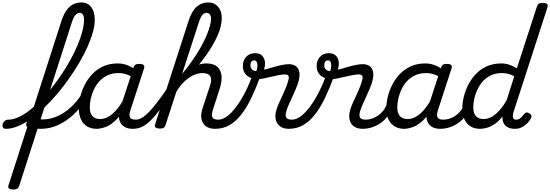

<svg xmlns="http://www.w3.org/2000/svg" viewBox="-184 -1039 4510 1574"><path d="M-77 515Q-93 515 -107 508Q-121 501 -115 482L320 -868Q338 -922 361.5 -955Q385 -988 415.5 -1003.5Q446 -1019 483 -1019Q535 -1019 564 -980.5Q593 -942 593 -877Q593 -832 577.5 -775.5Q562 -719 533.5 -655.5Q505 -592 466 -525.5Q427 -459 380.5 -393Q334 -327 282.5 -266.5Q231 -206 177 -154.5Q123 -103 69 -64.5Q15 -26 -37 -4.5Q-89 17 -135 17Q-154 17 -160 5.5Q-166 -6 -162.5 -20.5Q-159 -35 -146.5 -46.5Q-134 -58 -116 -58Q-78 -58 -34.5 -77.5Q9 -97 55 -132Q101 -167 147 -213.5Q193 -260 237.5 -315.5Q282 -371 322 -431Q362 -491 395 -551.5Q428 -612 452.5 -670.5Q477 -729 491 -782Q505 -835 505 -877Q505 -904 495.5 -919Q486 -934 467 -934Q457 -934 446 -926.5Q435 -919 425 -903Q415 -887 406 -859L-28 489Q-33 502 -43.5 508.5Q-54 515 -77 515ZM153 17Q118 17 87 13.5Q56 10 45 6Q33 1 31 -11.5Q29 -24 35 -38Q41 -52 52.5 -60.5Q64 -69 79 -65Q88 -64 110 -62Q132 -60 164 -60Q183 -60 190.5 -48.5Q198 -37 196 -21.5Q194 -6 183 5.5Q172 17 153 17Z M152 17Q143 17 139 5.5Q135 -6 136.5 -21.5Q138 -37 145.5 -48.5Q153 -60 165 -60Q228 -60 287 -86.5Q346 -113 396.5 -159.5Q447 -206 484 -265Q489 -273 501 -268Q513 -263 521.5 -253Q530 -243 525 -234Q481 -159 421.5 -102.5Q362 -46 293.5 -14.5Q225 17 152 17Z M609 17Q563 17 530 -3Q497 -23 479.5 -61Q462 -99 462 -151Q462 -195 474 -245Q486 -295 510.5 -343.5Q535 -392 573 -432Q611 -472 663 -495.5Q715 -519 782 -519Q827 -519 867 -501.5Q907 -484 939 -458L927 -389Q887 -418 855 -429Q823 -440 789 -440Q736 -440 696.5 -421Q657 -402 629 -370.5Q601 -339 584 -301.5Q567 -264 559.5 -227Q552 -190 552 -160Q552 -128 561.5 -106.5Q571 -85 590 -74Q609 -63 637 -63Q672 -63 705.5 -82.5Q739 -102 771 -139Q803 -176 830 -226L847 -179Q810 -97 766 -54.5Q722 -12 680.5 2.5Q639 17 609 17ZM904 17Q869 17 844 5Q819 -7 805.5 -29.5Q792 -52 791 -83Q790 -114 802 -153L910 -483Q917 -503 926.5 -509Q936 -515 955 -515Q986 -515 994.5 -505.5Q1003 -496 996 -476L887 -141Q871 -94 882.5 -76Q894 -58 929 -58Q943 -58 948.5 -46.5Q954 -35 951.5 -20.5Q949 -6 937 5.5Q925 17 904 17Z M904 17Q885 17 879.5 5.5Q874 -6 879 -20.5Q884 -35 897 -46.5Q910 -58 929 -58Q953 -58 980 -73.5Q1007 -89 1039 -122.5Q1071 -156 1111 -208.5Q1151 -261 1200 -334Q1211 -350 1222.5 -344.5Q1234 -339 1238.5 -323Q1243 -307 1230 -288Q1172 -200 1128 -141.5Q1084 -83 1047.5 -48Q1011 -13 977 2Q943 17 904 17Z M1580 17Q1545 17 1519.5 5Q1494 -7 1480.5 -29.5Q1467 -52 1465.5 -83Q1464 -114 1477 -153L1540 -344Q1550 -375 1546 -396.5Q1542 -418 1524.5 -429Q1507 -440 1476 -440Q1446 -440 1415.5 -428.5Q1385 -417 1356.5 -395.5Q1328 -374 1302.5 -344.5Q1277 -315 1257 -278L1246 -340Q1285 -387 1318.5 -421Q1352 -455 1383 -476.5Q1414 -498 1444.5 -508.5Q1475 -519 1507 -519Q1567 -519 1597.5 -491.5Q1628 -464 1632 -416.5Q1636 -369 1616 -308L1562 -141Q1547 -94 1558 -76Q1569 -58 1605 -58Q1619 -58 1624.5 -46.5Q1630 -35 1627.5 -20.5Q1625 -6 1613 5.5Q1601 17 1580 17ZM1125 15Q1109 15 1095 8Q1081 1 1087 -18L1362 -868Q1388 -948 1428 -983.5Q1468 -1019 1524 -1019Q1557 -1019 1581.5 -1003Q1606 -987 1620 -958.5Q1634 -930 1634 -891Q1634 -859 1625.5 -822.5Q1617 -786 1599.5 -747Q1582 -708 1558 -667Q1534 -626 1504 -583.5Q1474 -541 1437.5 -498Q1401 -455 1360 -412.5Q1319 -370 1275 -328L1172 -11Q1168 2 1158 8.5Q1148 15 1125 15ZM1309 -433Q1342 -473 1372.5 -514.5Q1403 -556 1429.5 -598Q1456 -640 1477.5 -681Q1499 -722 1514 -759Q1529 -796 1537.5 -828.5Q1546 -861 1546 -887Q1546 -902 1541 -912.5Q1536 -923 1528 -928.5Q1520 -934 1508 -934Q1497 -934 1486.5 -927Q1476 -920 1466 -903.5Q1456 -887 1447 -859Z M1580 17Q1561 17 1555.5 5.5Q1550 -6 1555 -20.5Q1560 -35 1573 -46.5Q1586 -58 1605 -58Q1641 -58 1679.5 -87Q1718 -116 1756 -168Q1794 -220 1829 -289.5Q1864 -359 1892 -440Q1896 -451 1907 -453Q1918 -455 1930 -451Q1942 -447 1949 -438.5Q1956 -430 1952 -418Q1915 -317 1876.5 -236.5Q1838 -156 1793.5 -99.5Q1749 -43 1696.5 -13Q1644 17 1580 17Z M2184 17Q2150 17 2126 5Q2102 -7 2089 -28Q2076 -49 2074 -78Q2072 -107 2083 -141Q2089 -163 2102 -192Q2115 -221 2130 -253Q2145 -285 2158.5 -318Q2172 -351 2180 -381Q2188 -410 2179 -419.5Q2170 -429 2154 -429Q2131 -429 2100.5 -423Q2070 -417 2037.5 -409.5Q2005 -402 1977 -396Q1949 -390 1932 -390Q1896 -390 1867.5 -402.5Q1839 -415 1823 -439Q1807 -463 1807 -496Q1807 -544 1834.5 -573.5Q1862 -603 1907 -603Q1943 -603 1963 -584Q1983 -565 1987.5 -534.5Q1992 -504 1980 -469Q1989 -469 2012 -475.5Q2035 -482 2065.5 -491Q2096 -500 2128 -506.5Q2160 -513 2185 -513Q2214 -513 2236.5 -500Q2259 -487 2268 -456Q2277 -425 2263 -371Q2255 -343 2241.5 -311Q2228 -279 2213 -246.5Q2198 -214 2184.5 -184Q2171 -154 2164 -130Q2152 -91 2163 -74.5Q2174 -58 2209 -58Q2223 -58 2229 -46.5Q2235 -35 2232 -20.5Q2229 -6 2217 5.5Q2205 17 2184 17ZM1918 -456Q1926 -480 1926.5 -500Q1927 -520 1920.5 -532Q1914 -544 1899 -544Q1885 -544 1877 -533Q1869 -522 1869 -503Q1869 -483 1882.5 -469.5Q1896 -456 1918 -456Z M2184 17Q2165 17 2159.5 5.5Q2154 -6 2159 -20.5Q2164 -35 2177 -46.5Q2190 -58 2209 -58Q2245 -58 2283.5 -87Q2322 -116 2360 -168Q2398 -220 2433 -289.5Q2468 -359 2496 -440Q2500 -451 2511 -453Q2522 -455 2534 -451Q2546 -447 2553 -438.5Q2560 -430 2556 -418Q2519 -317 2480.5 -236.5Q2442 -156 2397.5 -99.5Q2353 -43 2300.5 -13Q2248 17 2184 17Z M2789 17Q2755 17 2731 5Q2707 -7 2694 -28Q2681 -49 2679 -78Q2677 -107 2688 -141Q2694 -163 2707 -192Q2720 -221 2735 -253Q2750 -285 2763.5 -318Q2777 -351 2785 -381Q2793 -410 2784 -419.5Q2775 -429 2759 -429Q2736 -429 2705.5 -423Q2675 -417 2642.5 -409.5Q2610 -402 2582 -396Q2554 -390 2537 -390Q2501 -390 2472.5 -402.5Q2444 -415 2428 -439Q2412 -463 2412 -496Q2412 -544 2439.5 -573.5Q2467 -603 2512 -603Q2548 -603 2568 -584Q2588 -565 2592.5 -534.5Q2597 -504 2585 -469Q2594 -469 2617 -475.5Q2640 -482 2670.5 -491Q2701 -500 2733 -506.5Q2765 -513 2790 -513Q2819 -513 2841.5 -500Q2864 -487 2873 -456Q2882 -425 2868 -371Q2860 -343 2846.5 -311Q2833 -279 2818 -246.5Q2803 -214 2789.5 -184Q2776 -154 2769 -130Q2757 -91 2768 -74.5Q2779 -58 2814 -58Q2828 -58 2834 -46.5Q2840 -35 2837 -20.5Q2834 -6 2822 5.5Q2810 17 2789 17ZM2523 -456Q2531 -480 2531.5 -500Q2532 -520 2525.5 -532Q2519 -544 2504 -544Q2490 -544 2482 -533Q2474 -522 2474 -503Q2474 -483 2487.5 -469.5Q2501 -456 2523 -456Z M2789 17Q2775 17 2769 5.5Q2763 -6 2766 -20.5Q2769 -35 2781 -46.5Q2793 -58 2814 -58Q2840 -58 2866 -66.5Q2892 -75 2916 -92Q2940 -109 2959 -133.5Q2978 -158 2989 -190Q2994 -205 3006 -205.5Q3018 -206 3027.5 -196.5Q3037 -187 3034 -173Q3024 -130 3000 -95Q2976 -60 2942.5 -35Q2909 -10 2869.5 3.5Q2830 17 2789 17Z M3130 17Q3084 17 3051 -3Q3018 -23 3000.5 -61Q2983 -99 2983 -151Q2983 -195 2995 -245Q3007 -295 3031.5 -343.5Q3056 -392 3094 -432Q3132 -472 3184 -495.5Q3236 -519 3303 -519Q3348 -519 3388 -501.5Q3428 -484 3460 -458L3448 -389Q3408 -418 3376 -429Q3344 -440 3310 -440Q3257 -440 3217.5 -421Q3178 -402 3150 -370.5Q3122 -339 3105 -301.5Q3088 -264 3080.5 -227Q3073 -190 3073 -160Q3073 -128 3082.5 -106.5Q3092 -85 3111 -74Q3130 -63 3158 -63Q3193 -63 3226.5 -82.5Q3260 -102 3292 -139Q3324 -176 3351 -226L3368 -179Q3331 -97 3287 -54.5Q3243 -12 3201.5 2.5Q3160 17 3130 17ZM3425 17Q3390 17 3365 5Q3340 -7 3326.5 -29.5Q3313 -52 3312 -83Q3311 -114 3323 -153L3431 -483Q3438 -503 3447.5 -509Q3457 -515 3476 -515Q3507 -515 3515.5 -505.5Q3524 -496 3517 -476L3408 -141Q3392 -94 3403.5 -76Q3415 -58 3450 -58Q3464 -58 3469.5 -46.5Q3475 -35 3472.5 -20.5Q3470 -6 3458 5.5Q3446 17 3425 17Z M3425 17Q3411 17 3405 5.5Q3399 -6 3402 -20.5Q3405 -35 3417 -46.5Q3429 -58 3450 -58Q3476 -58 3502 -66.5Q3528 -75 3552 -92Q3576 -109 3595 -133.5Q3614 -158 3625 -190Q3630 -205 3642 -205.5Q3654 -206 3663.5 -196.5Q3673 -187 3670 -173Q3660 -130 3636 -95Q3612 -60 3578.5 -35Q3545 -10 3505.5 3.5Q3466 17 3425 17Z M3752 17Q3706 17 3673.5 -3Q3641 -23 3623.5 -61Q3606 -99 3606 -151Q3606 -195 3618 -245Q3630 -295 3654.5 -343.5Q3679 -392 3717 -432Q3755 -472 3807 -495.5Q3859 -519 3926 -519Q3961 -519 3993 -508Q4025 -497 4053 -479L4217 -983Q4224 -1003 4233.5 -1009Q4243 -1015 4262 -1015Q4293 -1015 4301.5 -1005.5Q4310 -996 4303 -976L4027 -124Q4017 -92 4022 -75Q4027 -58 4047 -58Q4062 -58 4074.5 -65.5Q4087 -73 4096.5 -84Q4106 -95 4112 -104Q4118 -112 4128.5 -116Q4139 -120 4156 -109Q4173 -99 4173 -88Q4173 -77 4167 -66Q4157 -48 4138.5 -28.5Q4120 -9 4094.5 4Q4069 17 4037 17Q4004 17 3980.5 5.5Q3957 -6 3945.5 -28Q3934 -50 3935 -81Q3935 -83 3935 -83Q3935 -83 3935 -84Q3903 -43 3869.5 -21Q3836 1 3805.5 9Q3775 17 3752 17ZM3696 -160Q3696 -128 3705.5 -106.5Q3715 -85 3734 -74Q3753 -63 3781 -63Q3815 -63 3848 -82Q3881 -101 3912 -136Q3943 -171 3970 -219L4032 -414Q4005 -428 3981.5 -434Q3958 -440 3932 -440Q3879 -440 3839.5 -421Q3800 -402 3772.5 -370.5Q3745 -339 3728 -301.5Q3711 -264 3703.5 -227Q3696 -190 3696 -160Z"/></svg>

Font: Playwrite RO
Style: Regular
Weight: 400
Designer: Veronika Burian, José Scaglione
Foundry: TypeTogether
Version: Version 1.002